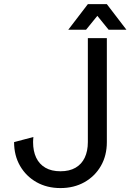

<svg xmlns="http://www.w3.org/2000/svg" viewBox="-20 -909 638 938"><path d="M143.1 -239.7 48.8 -214.8Q48.8 -148.9 78.1 -98.4Q107.4 -47.9 158.4 -19Q209.5 9.8 275.4 9.8Q341.3 9.8 392.6 -19Q443.8 -47.9 472.9 -98.4Q502 -148.9 502 -214.8V-722.7H409.2V-214.8Q409.2 -170.9 394 -138.9Q378.9 -106.9 349.1 -89.6Q319.3 -72.3 275.4 -72.3Q231.4 -72.3 201.7 -89.6Q171.9 -106.9 156.7 -138.9Q141.6 -170.9 141.6 -214.8Q141.6 -221.7 142.1 -227.5Q142.6 -233.4 143.1 -239.7ZM510.7 -763.7H597.7L502 -888.7H409.2ZM400.4 -763.7 502 -888.7H409.2L313.5 -763.7Z"/></svg>

Font: Giphurs SC
Style: Regular
Weight: 400
Version: Version 0.920